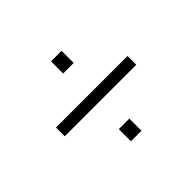

<svg xmlns="http://www.w3.org/2000/svg" viewBox="-100 -595 683 683"><g transform="rotate(-45 242.0 -253.0)"><path d="M62 -231V-275H422V-231ZM216 -52V-113H269V-52ZM216 -393V-454H269V-393Z"/></g></svg>

Font: Saira Condensed Light
Style: Regular
Weight: 300
Width: 3
Designer: Hector Gatti with collaboration of the Omnibus-Type team
Foundry: Omnibus-Type
Version: Version 1.101